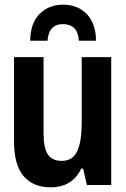

<svg xmlns="http://www.w3.org/2000/svg" viewBox="-20 -790 540 820"><path d="M196 10Q122 10 81 -37.5Q40 -85 40 -186V-546H166V-221Q166 -159 184 -131Q202 -103 244 -103Q290 -103 309.5 -143.5Q329 -184 329 -271V-546H455V0H351L335 -70H327Q289 10 196 10ZM249 -770Q313 -770 351.5 -729Q390 -688 390 -616H317Q314 -654 296.5 -670.5Q279 -687 249 -687Q188 -687 183 -616H109Q110 -692 149.5 -731Q189 -770 249 -770Z"/></svg>

Font: Noto Sans Mono ExtraCondensed
Style: Bold
Weight: 700
Width: 2
Designer: Monotype Design Team
Foundry: Monotype Imaging Inc.
Version: Version 2.014